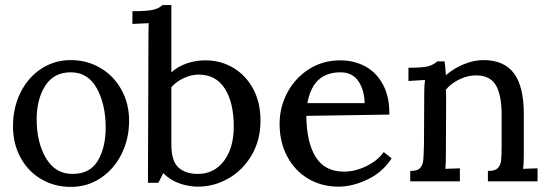

<svg xmlns="http://www.w3.org/2000/svg" viewBox="-20 -712 2156 754"><path d="M487 -238Q487 -166 457 -106.5Q427 -47 375 -12.5Q323 22 258 22Q194 22 142 -8.5Q90 -39 60.5 -93.5Q31 -148 31 -216Q31 -289 60.5 -348.5Q90 -408 142 -442Q194 -476 258 -476Q322 -476 374.5 -445Q427 -414 457 -359.5Q487 -305 487 -238ZM124 -243Q124 -153 160.5 -91Q197 -29 265 -29Q333 -29 364 -80.5Q395 -132 395 -212Q395 -301 360.5 -364.5Q326 -428 258 -428Q191 -428 157.5 -375Q124 -322 124 -243Z M1003 -238Q1003 -162 968.5 -103Q934 -44 877.5 -11.5Q821 21 757 21Q722 21 685.5 8.5Q649 -4 621 -32L602 6H561L563 -568Q563 -600 564 -621L500 -618V-668H501Q560 -668 583 -674Q606 -680 618 -692H653V-428Q679 -451 713.5 -463Q748 -475 787 -475Q847 -475 896.5 -445.5Q946 -416 974.5 -362.5Q1003 -309 1003 -238ZM898 -215Q898 -309 863 -364Q828 -419 760 -419Q731 -419 702 -405.5Q673 -392 653 -370V-143Q653 -79 681 -54Q709 -29 757 -29Q821 -29 859.5 -80Q898 -131 898 -215Z M1309 21Q1244 21 1191.5 -9.5Q1139 -40 1108.5 -96.5Q1078 -153 1078 -226Q1078 -291 1108.5 -348.5Q1139 -406 1193.5 -440.5Q1248 -475 1316 -475Q1371 -475 1415 -451Q1459 -427 1484.5 -379Q1510 -331 1509 -262H1508L1182 -257H1183Q1184 -152 1220 -95Q1256 -38 1331 -38Q1375 -38 1419.5 -60Q1464 -82 1486 -114H1488L1518 -90Q1482 -35 1423 -7Q1364 21 1309 21ZM1187 -307H1412Q1411 -358 1387.5 -393Q1364 -428 1317 -428Q1264 -428 1231.5 -399Q1199 -370 1187 -307Z M2091 0H1896V-41Q1923 -40 1934.5 -51.5Q1946 -63 1948 -82.5Q1950 -102 1950 -145V-265Q1949 -343 1926 -379.5Q1903 -416 1849 -416Q1817 -416 1784.5 -400.5Q1752 -385 1731 -360Q1732 -351 1732 -328L1731 -103Q1731 -66 1729 -49L1786 -51V0H1591V-41Q1618 -40 1629 -51.5Q1640 -63 1642 -81.5Q1644 -100 1645 -145L1646 -345Q1646 -379 1649 -398L1584 -394V-446Q1642 -446 1662.5 -452Q1683 -458 1696 -470V-471H1726V-469Q1729 -453 1731 -415V-417Q1763 -444 1802 -460Q1841 -476 1879 -476Q1959 -476 1998 -424.5Q2037 -373 2037 -265V-103Q2037 -66 2034 -49L2091 -51Z"/></svg>

Font: Sumana
Style: Regular
Weight: 400
Designer: Cyreal, Alexei Vanyashin (Devanagari), Olga Karpushina (Latin)
Foundry: Cyreal
Version: Version 1.015;PS 001.015;hotconv 1.0.70;makeotf.lib2.5.58329